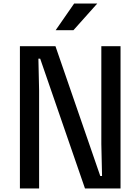

<svg xmlns="http://www.w3.org/2000/svg" viewBox="-20 -1060 790 1080"><path d="M92 -800H292L544 -70H554L550 -250V-800H658V0H458L206 -730H196L200 -550V0H92ZM397 -1040H527L393 -890H293Z"/></svg>

Font: Martian Mono VF sWd Rg
Style: Regular
Weight: 400
Width: 6
Monospace: yes
Designer: Roman Shamin
Foundry: Evil Martians
Version: Version 1.100